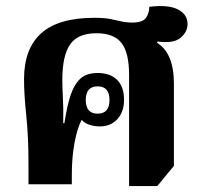

<svg xmlns="http://www.w3.org/2000/svg" viewBox="-20 -621 666 647"><path d="M415 6V-369Q415 -443 389.5 -476Q364 -509 305 -509Q242 -509 216 -471Q190 -433 190 -352Q190 -327 192 -290.5Q194 -254 193 -206H197Q207 -270 218.5 -302Q230 -334 245 -350Q266 -375 309 -375Q352 -375 375 -351.5Q398 -328 398 -285Q398 -244 375.5 -219.5Q353 -195 316 -195Q301 -195 284.5 -199.5Q268 -204 255 -217Q240 -188 231 -139Q222 -90 222 -32V0H76V-68Q76 -161 68.5 -232Q61 -303 61 -354Q61 -457 119 -509Q177 -561 298 -561Q331 -561 351.5 -557Q372 -553 388.5 -549Q405 -545 427 -545Q460 -545 471.5 -560.5Q483 -576 483 -598Q546 -606 579 -589.5Q612 -573 612 -540Q612 -514 589 -494Q566 -474 511 -481L509 -477Q566 -442 566 -339V-62L510 6ZM309 -238Q349 -238 349 -284Q349 -330 309 -330Q269 -330 269 -284Q269 -238 309 -238Z"/></svg>

Font: Noto Serif Thai SemiCondensed ExtraBold
Style: Regular
Weight: 800
Width: 4
Designer: Monotype Design Team
Foundry: Monotype Imaging Inc.
Version: Version 2.002; ttfautohint (v1.8.4.7-5d5b)